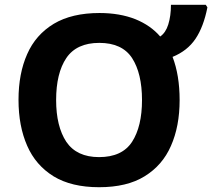

<svg xmlns="http://www.w3.org/2000/svg" viewBox="-20 -780 895 810"><path d="M737.8 -357.9Q737.8 -247.1 701.2 -164.6Q665.5 -82.5 589.8 -36.1Q515.6 9.8 397.9 9.8Q281.7 9.8 206.1 -36.1Q130.4 -83 94.7 -165Q58.1 -248 58.1 -358.9Q58.1 -469.7 94.7 -551.8Q130.4 -633.3 207 -679.7Q283.2 -725.1 399.9 -725.1Q484.9 -725.1 550.8 -699.2Q615.7 -672.9 655.8 -626Q679.2 -642.1 689.9 -676.8Q701.2 -712.9 701.2 -759.8H848.1L855 -749Q838.9 -667 804.7 -616.2Q770.5 -565.4 708 -540Q737.8 -462.4 737.8 -357.9ZM216.8 -357.9Q216.8 -247.1 259.8 -181.6Q303.7 -117.2 397.9 -117.2Q495.1 -117.2 537.1 -181.6Q579.1 -246.6 579.1 -357.9Q579.1 -470.2 537.1 -535.2Q495.1 -599.1 398.9 -599.1Q303.2 -599.1 259.8 -535.2Q216.8 -471.2 216.8 -357.9Z"/></svg>

Font: Droid Sans Thai
Style: Bold
Weight: 700
Designer: Steve Matteson
Foundry: Ascender Corporation
Version: Version 1.00